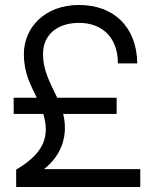

<svg xmlns="http://www.w3.org/2000/svg" viewBox="-20 -752 613 772"><path d="M45 -70V0H544V-72H157C232 -131 254 -213 234 -294H449V-359H210C185 -413 153 -465 153 -535C153 -612 210 -660 298 -660C386 -660 454 -606 454 -497H532C530 -645 436 -732 298 -732C159 -732 76 -640 76 -535C76 -457 103 -411 128 -359H35V-294H154C180 -208 161 -138 45 -70Z"/></svg>

Font: Aspekta 350
Style: Regular
Weight: 350
Designer: Ivo Dolenc
Version: Version 2.000